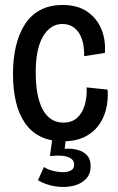

<svg xmlns="http://www.w3.org/2000/svg" viewBox="-20 -554 472 769"><path d="M234 12Q181 12 142.5 -7Q104 -26 79.5 -62Q55 -98 43.5 -147.5Q32 -197 32 -257Q32 -319 44 -369.5Q56 -420 80 -457Q104 -494 141.5 -514Q179 -534 231 -534Q290 -534 328.5 -508Q367 -482 385.5 -438.5Q404 -395 400 -342L317 -329Q318 -367 308.5 -396Q299 -425 279 -441.5Q259 -458 230 -458Q206 -458 186.5 -445.5Q167 -433 152.5 -408.5Q138 -384 130.5 -348Q123 -312 123 -263Q123 -196 136.5 -151.5Q150 -107 174.5 -85Q199 -63 234 -63Q268 -63 289 -82Q310 -101 319.5 -133.5Q329 -166 327 -204L411 -195Q414 -151 404 -113.5Q394 -76 372 -48Q350 -20 315.5 -4Q281 12 234 12ZM132 168 156 115Q169 124 189.5 129.5Q210 135 230 135.5Q250 136 263.5 129Q277 122 277 105Q277 97 273 90Q269 83 258.5 77.5Q248 72 229 70Q210 68 180 71L191 -8H245L239 42Q268 40 291.5 46.5Q315 53 329 68.5Q343 84 343 111Q343 145 322 165Q301 185 268 191.5Q235 198 199 192Q163 186 132 168Z"/></svg>

Font: Bricolage Grotesque 72pt SemiCondensed
Style: Regular
Weight: 400
Width: 4
Designer: Mathieu Triay
Foundry: Atelier Triay
Version: Version 1.001;gftools[0.9.33.dev8+g029e19f]